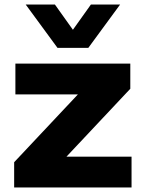

<svg xmlns="http://www.w3.org/2000/svg" viewBox="-20 -828 634 848"><path d="M273.5 -136H561V0H42.5V-111.5L324 -411H48V-547H555.5V-436ZM381.5 -808H510.5L370 -616.5H234L93.5 -808H222.5L302 -696.5Z"/></svg>

Font: Encode Sans Expanded
Style: Bold
Weight: 700
Width: 7
Designer: Multiple Designers
Foundry: Impallari Type
Version: Version 2.000